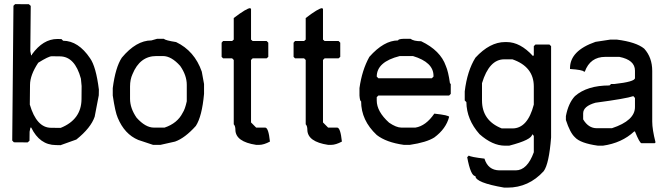

<svg xmlns="http://www.w3.org/2000/svg" viewBox="-20 -692 3165 912"><path d="M117.2 -671.9 126 -664.1 124 -449.2 127.9 -429.7H131.8V-433.6Q184.6 -506.8 252.4 -506.8Q252.9 -506.8 253.4 -506.8L272 -506.3L279.8 -498.5Q352.1 -498 407.7 -415.5Q436 -376 449.7 -266.6L449.2 -239.3L429.7 -137.7Q411.6 -84.5 342.8 -29.3L267.6 -2.4L245.1 -2.9Q168.5 -3.4 128.4 -85.9H124.5L120.6 -66.4L120.1 -23.4L111.3 -15.6L45.9 -16.1L38.1 -24.4L43.9 -664.6L51.8 -672.4ZM367.7 -283.2 364.3 -318.4Q335.9 -423.8 264.6 -424.3L225.6 -424.8Q210.9 -424.8 161.6 -394Q123 -335.9 122.6 -289.1L121.6 -195.3Q153.8 -85.4 222.2 -85L268.1 -84.5Q366.2 -124 367.2 -220.7Z M726.6 -507.8H757.8Q765.6 -500 816.4 -492.2Q904.3 -450.2 938.5 -351.6Q945.8 -309.6 949.2 -293V-246.1Q939.5 -138.7 910.2 -93.8Q858.4 -36.1 811.5 -19.5L742.2 -3.9H707L636.7 -27.3Q571.3 -54.7 539.1 -132.8Q527.3 -159.2 515.6 -238.3V-273.4Q528.3 -372.1 558.6 -418Q627 -500 699.2 -500Q699.2 -500 726.6 -507.8ZM597.7 -281.2V-222.7Q597.7 -177.7 628.9 -132.8Q670.9 -85.9 710.9 -85.9H761.7Q822.8 -106.4 847.7 -156.2Q858.9 -172.9 867.2 -210.9V-289.1Q867.2 -334 835.9 -378.9Q793.9 -425.8 753.9 -425.8H722.7Q644.5 -425.8 609.4 -339.8Q597.7 -314.5 597.7 -281.2Z M1168.5 -653.3 1172.4 -649.4V-503.9L1180.2 -497.1H1246.6L1254.4 -489.3V-421.9L1246.6 -415H1180.2L1172.4 -407.2V-110.4L1196.8 -85.9H1239.7Q1255.4 -85.9 1262.2 -19.5Q1232.9 -3.9 1211.4 -3.9H1196.8Q1099.1 -18.6 1098.1 -75.2Q1098.1 -93.8 1090.3 -101.6V-407.2L1082.5 -415H1039.6L1032.7 -421.9V-489.3L1039.6 -497.1H1082.5L1090.3 -503.9V-606.4Q1151.9 -653.3 1168.5 -653.3Z M1510.3 -653.3 1514.2 -649.4V-503.9L1522 -497.1H1588.4L1596.2 -489.3V-421.9L1588.4 -415H1522L1514.2 -407.2V-110.4L1538.6 -85.9H1581.5Q1597.2 -85.9 1604 -19.5Q1574.7 -3.9 1553.2 -3.9H1538.6Q1440.9 -18.6 1439.9 -75.2Q1439.9 -93.8 1432.1 -101.6V-407.2L1424.3 -415H1381.3L1374.5 -421.9V-489.3L1381.3 -497.1H1424.3L1432.1 -503.9V-606.4Q1493.7 -653.3 1510.3 -653.3Z M1898.4 -507.8H1929.7Q1945.3 -496.1 1980.5 -496.1Q2072.3 -452.1 2097.7 -378.9Q2109.4 -352.5 2117.2 -296.9L2121.1 -293V-246.1L2113.3 -238.3H1777.3L1769.5 -230.5V-214.8Q1769.5 -162.1 1828.1 -109.4Q1862.3 -85.9 1886.7 -85.9H1953.1Q2002.9 -93.8 2043 -152.3Q2113.3 -144.5 2113.3 -136.7Q2098.6 -80.1 2043 -39.1Q2005.9 -15.6 1926.8 -3.9H1898.4Q1814.5 -15.6 1769.5 -50.8Q1695.3 -120.1 1695.3 -210.9Q1689.5 -210.9 1687.5 -238.3V-273.4Q1699.2 -358.4 1734.4 -421.9Q1803.7 -500 1871.1 -500Q1871.1 -506.8 1898.4 -507.8ZM1769.5 -328.1 1777.3 -320.3H2031.2L2039.1 -328.1V-332Q2039.1 -396.5 1941.4 -425.8H1878.9Q1769.5 -398.4 1769.5 -328.1Z M2378.9 -492.2H2386.7Q2451.2 -492.2 2511.7 -425.8L2515.6 -429.7V-472.7L2523.4 -480.5H2589.8L2597.7 -472.7V-39.1Q2587.9 86.9 2562.5 121.1Q2491.2 199.2 2390.6 199.2H2375Q2238.3 175.8 2238.3 144.5Q2215.8 144.5 2199.2 54.7L2207 46.9Q2214.8 53.7 2281.2 61.5Q2297.9 116.2 2351.6 117.2H2429.7Q2484.4 117.2 2515.6 31.2V-46.9L2507.8 -54.7Q2507.8 -28.3 2398.4 0H2378.9Q2319.3 0 2257.8 -54.7Q2196.3 -124 2195.3 -207L2187.5 -214.8V-257.8Q2199.2 -355.5 2238.3 -418Q2306.6 -492.2 2378.9 -492.2ZM2269.5 -214.8Q2269.5 -119.1 2363.3 -82H2414.1Q2486.3 -82 2515.6 -195.3V-281.2Q2515.6 -375 2414.1 -410.2H2375Q2303.7 -410.2 2269.5 -296.9Z M2878.9 -503.9H2910.2Q3002 -492.2 3040 -460.9Q3078.1 -418.9 3078.1 -355Q3078.1 -353 3078.1 -351.6V-114.3Q3078.1 -77.1 3093.8 -15.6L3089.8 -11.7H3027.3Q3018.6 -11.7 2996.1 -67.4H2992.2Q2933.6 -12.7 2843.8 0H2820.3Q2736.3 -11.7 2710.9 -40Q2687.5 -61.5 2668 -122.1V-140.6Q2679.7 -202.1 2710.9 -235.4Q2768.6 -286.1 2875 -286.1L2882.8 -293H2898.4Q2996.1 -303.7 2996.1 -321.3V-356.4Q2996.1 -407.2 2921.9 -421.9H2855.5Q2783.2 -421.9 2757.8 -351.6H2753.9Q2748 -360.4 2687.5 -364.3V-368.2Q2687.5 -451.2 2808.6 -493.2ZM2750 -153.3V-125Q2774.9 -83 2814.5 -83Q2815.4 -83 2816.4 -83H2886.7Q2996.1 -119.1 2996.1 -183.6V-226.6L2988.3 -235.4Q2955.1 -223.6 2808.6 -204.1Q2750 -187.5 2750 -153.3Z"/></svg>

Font: LaylaThuluth
Style: Regular
Weight: 400
Version: Version 2.0